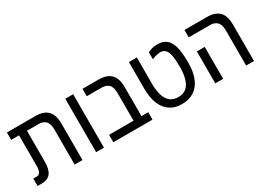

<svg xmlns="http://www.w3.org/2000/svg" viewBox="-13 -1216 2535 1843"><g transform="rotate(-30 1254.5 -295.0)"><path d="M448 0V-387Q448 -454 420 -482Q392 -510 343 -510H39V-592H353Q446 -592 490.5 -546Q535 -500 535 -404V0ZM37 0V-82H74Q101 -82 113.5 -104Q126 -126 126 -170V-552H214V-166Q214 -83 183 -41.5Q152 0 81 0Z M686 0V-592H773V0Z M1148 0V-385Q1148 -456 1119.5 -483Q1091 -510 1043 -510H877V-592H1055Q1144 -592 1190 -547Q1236 -502 1236 -403V0ZM877 0V-82H1311V0Z M1634 13Q1572 13 1526.5 -9Q1481 -31 1451 -71.5Q1421 -112 1406 -169Q1391 -226 1391 -296V-592H1479V-295Q1479 -224 1495.5 -171.5Q1512 -119 1546.5 -91Q1581 -63 1636 -63Q1691 -63 1725 -92Q1759 -121 1775.5 -175.5Q1792 -230 1792 -304Q1792 -345 1789.5 -383.5Q1787 -422 1778 -453.5Q1769 -485 1750.5 -504Q1732 -523 1698 -523Q1678 -523 1651 -516.5Q1624 -510 1604 -499V-579Q1620 -586 1646.5 -594.5Q1673 -603 1708 -603Q1762 -603 1795.5 -582.5Q1829 -562 1848 -523.5Q1867 -485 1874.5 -429.5Q1882 -374 1882 -304Q1882 -199 1852 -128.5Q1822 -58 1766.5 -22.5Q1711 13 1634 13Z M2349 0V-387Q2349 -454 2321 -482Q2293 -510 2245 -510H2007V-592H2254Q2347 -592 2391.5 -546Q2436 -500 2436 -404V0ZM2007 0V-354H2094V0Z"/></g></svg>

Font: Noto Sans Hebrew SemiCondensed
Style: Regular
Weight: 400
Width: 4
Designer: Monotype Design Team
Foundry: Monotype Imaging Inc.
Version: Version 2.003